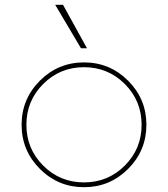

<svg xmlns="http://www.w3.org/2000/svg" viewBox="-20 -770 700 800"><path d="M342.5 -568.8H317.5L210 -750H242.5ZM513.8 -66.2Q437.5 10 330 10Q222.5 10 146.2 -66.2Q70 -142.5 70 -250Q70 -357.5 146.2 -433.8Q222.5 -510 330 -510Q437.5 -510 513.8 -433.8Q590 -357.5 590 -250Q590 -142.5 513.8 -66.2ZM160 -80Q230 -10 330 -10Q430 -10 500 -80Q570 -150 570 -250Q570 -350 500 -420Q430 -490 330 -490Q230 -490 160 -420Q90 -350 90 -250Q90 -150 160 -80Z"/></svg>

Font: Now Thin
Style: Regular
Weight: 250
Designer: Alfredo Marco Pradil
Foundry: Alfredo Marco Pradil
Version: Version 1.002;PS 001.002;hotconv 1.0.88;makeotf.lib2.5.64775